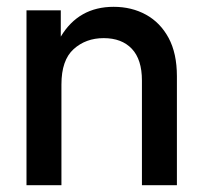

<svg xmlns="http://www.w3.org/2000/svg" viewBox="-20 -546 600 566"><path d="M161.1 -296.9V0H58.1V-515.6H159.2V-438Q211.9 -525.9 314.9 -525.9Q368.2 -525.9 410.4 -502.7Q452.6 -479.5 477.1 -434.1Q501.5 -388.7 501.5 -321.3V0H398.4V-308.6Q398.4 -370.6 368.7 -402.1Q338.9 -433.6 285.6 -433.6Q232.9 -433.6 197 -401.1Q161.1 -368.7 161.1 -296.9Z"/></svg>

Font: Inter Display Medium
Style: Regular
Weight: 500
Designer: Rasmus Andersson
Foundry: rsms
Version: Version 4.001;git-9221beed3